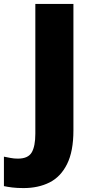

<svg xmlns="http://www.w3.org/2000/svg" viewBox="-99 -734 471 978"><path d="M21 224Q-12 224 -36.5 221Q-61 218 -79 214V64Q-63 67 -45.5 70.5Q-28 74 -8 74Q44 74 62.5 42.5Q81 11 81 -53V-714H275V-70Q275 37 242.5 102Q210 167 153 195.5Q96 224 21 224Z"/></svg>

Font: Noto Sans Bengali UI Black
Style: Regular
Weight: 900
Designer: Jelle Bosma - Monotype Design Team
Foundry: Monotype Imaging Inc.
Version: Version 2.003; ttfautohint (v1.8.4.7-5d5b)